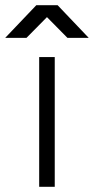

<svg xmlns="http://www.w3.org/2000/svg" viewBox="-72 -720 362 740"><path d="M-52 -574H30L109 -654L188 -574H270L150 -700H68ZM79 0H139V-500H79Z"/></svg>

Font: Unageo
Style: Light
Weight: 300
Designer: Richard Sepsi
Foundry: Richard Sepsi
Version: Version 2.000